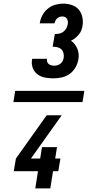

<svg xmlns="http://www.w3.org/2000/svg" viewBox="-20 -873 540 1061"><path d="M436 -309H54L64 -371H446ZM275 -440Q251 -440 228 -444.5Q205 -449 187 -462.5Q169 -476 161 -497.5Q153 -519 157 -543L158 -548H240V-546Q238 -538 241 -530.5Q244 -523 250 -518.5Q256 -514 264 -512Q272 -510 281 -510Q290 -510 299 -513Q308 -516 315.5 -522.5Q323 -529 327 -537.5Q331 -546 332 -555Q334 -568 330.5 -580.5Q327 -593 318.5 -601Q310 -609 297 -612Q284 -615 271 -615L283 -685Q295 -685 306.5 -687Q318 -689 328.5 -696.5Q339 -704 345.5 -715Q352 -726 354 -738Q356 -746 355 -754Q354 -762 350.5 -768.5Q347 -775 340 -778.5Q333 -782 324 -782Q317 -782 309.5 -779.5Q302 -777 296 -771.5Q290 -766 286.5 -759Q283 -752 281 -744H199L200 -745Q203 -767 214 -788Q225 -809 243.5 -824.5Q262 -840 284.5 -846.5Q307 -853 329 -853Q354 -853 377.5 -845Q401 -837 415.5 -819.5Q430 -802 435 -778Q440 -754 436 -730Q434 -717 429 -704.5Q424 -692 415 -681.5Q406 -671 395 -662Q384 -653 372 -648Q384 -640 393 -628.5Q402 -617 407.5 -603.5Q413 -590 414.5 -574.5Q416 -559 413 -544Q409 -521 396.5 -499.5Q384 -478 364 -464Q344 -450 320.5 -445Q297 -440 275 -440ZM175 168 190 73H56L68 3L238 -236H321L151 3H202L212 -60H295L285 3H314L302 73H273L258 168Z"/></svg>

Font: Iosevka Oblique
Style: Bold
Weight: 700
Italic angle: -9°
Monospace: yes
Designer: Belleve Invis
Foundry: Belleve Invis
Version: Version 32.5.0; ttfautohint (v1.8.4)